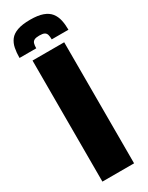

<svg xmlns="http://www.w3.org/2000/svg" viewBox="-235 -907 729 945"><g transform="rotate(-30 130.0 -434.0)"><path d="M40 0V-688H220V0ZM130 -868Q174 -868 201.5 -858Q229 -848 243.5 -829.5Q258 -811 263.5 -786Q269 -761 269 -731H174Q174 -747 171 -757.5Q168 -768 159 -773Q150 -778 130 -778Q111 -778 101.5 -773Q92 -768 89 -757.5Q86 -747 86 -731H-9Q-9 -761 -4 -786Q1 -811 15 -829.5Q29 -848 57 -858Q85 -868 130 -868Z"/></g></svg>

Font: Saira Condensed Black
Style: Regular
Weight: 900
Width: 3
Designer: Hector Gatti with collaboration of the Omnibus-Type team
Foundry: Omnibus-Type
Version: Version 1.101